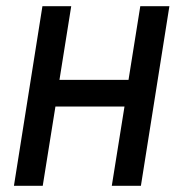

<svg xmlns="http://www.w3.org/2000/svg" viewBox="-20 -600 567 620"><path d="M25 0H118L159 -256H382L341 0H435L527 -580H433L395 -342H172L210 -580H117Z"/></svg>

Font: Charger Pro
Style: ExBdObl
Weight: 400
Designer: Jasper
Foundry: Cannot Into Space Fonts
Version: Version 1.09